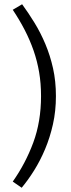

<svg xmlns="http://www.w3.org/2000/svg" viewBox="-20 -730 333 903"><path d="M84 -710Q114 -669 142.5 -622.5Q171 -576 193.5 -522.5Q216 -469 229.5 -408.5Q243 -348 243 -278Q243 -208 229 -145.5Q215 -83 192 -28.5Q169 26 140.5 71.5Q112 117 82 153L40 124Q100 39 136.5 -59.5Q173 -158 173 -278Q173 -338 164 -390.5Q155 -443 138 -492Q121 -541 96.5 -588.5Q72 -636 40 -684Z"/></svg>

Font: Mukta Light
Style: Regular
Weight: 300
Designer: Girish Dalvi and Yashodeep Gholap
Foundry: Ek Type
Version: Version 2.538;PS 1.002;hotconv 16.6.51;makeotf.lib2.5.65220;